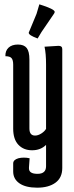

<svg xmlns="http://www.w3.org/2000/svg" viewBox="-20 -706 344 888"><path d="M193 63V-36Q168 -11 128.5 -11Q89 -11 65 -36.5Q41 -62 41 -111V-407Q41 -428 33.5 -437Q26 -446 5 -446Q4 -471 19.5 -485.5Q35 -500 63 -500Q91 -500 103.5 -484Q116 -468 116 -431V-112Q116 -79 142 -79Q156 -79 171 -88.5Q186 -98 193 -110V-408Q193 -458 186 -490L251 -494Q268 -494 268 -479V71Q268 116 236.5 139Q205 162 152 162Q99 162 70 142Q41 122 41 87V50Q41 33 65 26Q77 23 90.5 23Q104 23 117 26L114 68V73Q114 98 153.5 98Q193 98 193 63ZM162 -686Q233 -664 233 -651Q233 -648 230 -643L172 -558L154 -528Q113 -543 113 -554Q113 -557 115 -560L149 -642Z"/></svg>

Font: Medula One
Style: Regular
Weight: 400
Designer: Luciano Vergara
Foundry: Luciano Vergara
Version: Version 1.002